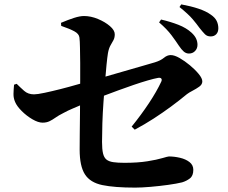

<svg xmlns="http://www.w3.org/2000/svg" viewBox="-20 -842 1040 875"><path d="M841 -598Q828 -598 817.5 -607Q807 -616 795 -634Q782 -654 761.5 -681.5Q741 -709 705 -740L714 -753Q757 -743 793 -729Q829 -715 853 -693Q868 -679 874 -665.5Q880 -652 880 -638Q880 -621 869 -609.5Q858 -598 841 -598ZM596 13Q502 13 446.5 1.5Q391 -10 367 -47.5Q343 -85 343 -160Q343 -191 343.5 -234Q344 -277 344.5 -323Q345 -369 345 -405Q345 -438 345.5 -477Q346 -516 345.5 -554.5Q345 -593 344.5 -624Q344 -655 342 -671Q340 -688 318.5 -699.5Q297 -711 259 -724L258 -738Q291 -752 317.5 -760.5Q344 -769 363 -769Q394 -769 426.5 -755.5Q459 -742 481 -723Q503 -704 503 -686Q503 -670 497 -659Q491 -648 483.5 -635Q476 -622 472 -600Q469 -582 465.5 -547Q462 -512 458.5 -468Q455 -424 451.5 -375.5Q448 -327 446.5 -280Q445 -233 445 -195Q445 -162 449.5 -143Q454 -124 465 -115Q476 -106 496 -103Q516 -100 547 -100Q608 -100 651.5 -107Q695 -114 720 -121.5Q745 -129 750 -129Q774 -129 800 -123Q826 -117 843.5 -103.5Q861 -90 861 -68Q861 -41 845.5 -29Q830 -17 810 -11Q786 -5 746.5 0.5Q707 6 666 9.5Q625 13 596 13ZM580 -265Q623 -318 658.5 -371.5Q694 -425 715 -470Q719 -479 715 -484Q711 -489 700 -487Q683 -484 653.5 -475.5Q624 -467 589 -455Q554 -443 518.5 -430Q483 -417 451.5 -405Q420 -393 399 -384Q378 -376 355 -366Q332 -356 310.5 -347Q289 -338 269 -327Q247 -316 233 -306Q219 -296 205.5 -289.5Q192 -283 174 -283Q154 -283 127.5 -298.5Q101 -314 79 -336Q57 -358 49 -377Q41 -395 41.5 -414.5Q42 -434 44 -456L56 -460Q72 -444 90 -428Q108 -412 135 -412Q150 -412 183 -419Q216 -426 255.5 -436Q295 -446 331 -456.5Q367 -467 390 -473Q420 -481 461 -493Q502 -505 546 -517.5Q590 -530 627.5 -541Q665 -552 686 -558Q712 -566 727 -578.5Q742 -591 758 -591Q775 -591 798.5 -577.5Q822 -564 845.5 -544.5Q869 -525 885.5 -505Q902 -485 902 -471Q902 -457 888 -447Q874 -437 857.5 -428.5Q841 -420 832 -413Q797 -384 759 -356Q721 -328 680 -301.5Q639 -275 594 -251ZM940 -676Q924 -676 914 -686Q904 -696 889 -715Q877 -732 858 -754.5Q839 -777 798 -810L806 -822Q850 -814 884.5 -802.5Q919 -791 941 -775Q960 -762 967.5 -746.5Q975 -731 975 -713Q975 -696 965.5 -686Q956 -676 940 -676Z"/></svg>

Font: Noto Serif SC ExtraLight ExtraBold
Style: Regular
Weight: 800
Version: Version 2.002-H1;hotconv 1.1.0;makeotfexe 2.6.0